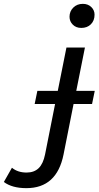

<svg xmlns="http://www.w3.org/2000/svg" viewBox="-178 -777 515 997"><path d="M-41 200Q-115 200 -158 168L-116 94Q-86 119 -40 119Q-1 119 22.5 96.5Q46 74 56 25L108 -237H2L16 -305H122L167 -530H263L218 -305H314L300 -237H204L152 25Q117 200 -41 200ZM244 -632Q217 -632 200 -649Q183 -666 183 -690Q183 -718 202.5 -737.5Q222 -757 252 -757Q279 -757 296 -740.5Q313 -724 313 -701Q313 -670 294 -651Q275 -632 244 -632Z"/></svg>

Font: Montserrat Medium
Style: Italic
Weight: 500
Italic angle: -11.3°
Designer: Julieta Ulanovsky
Foundry: Julieta Ulanovsky
Version: Version 9.000; ttfautohint (v1.8.4.7-5d5b)